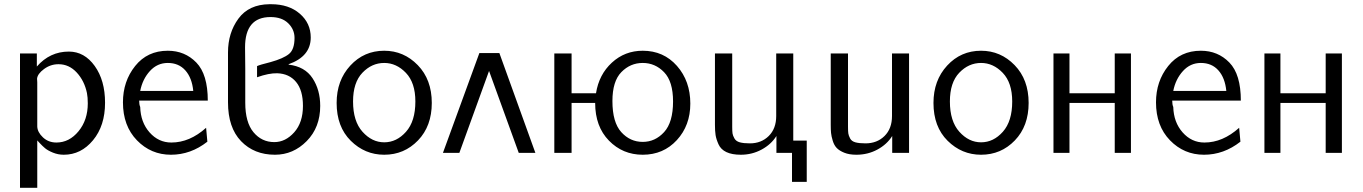

<svg xmlns="http://www.w3.org/2000/svg" viewBox="-20 -726 6475 912"><path d="M75 166V-472H155V-410Q217 -481 307 -481Q381 -481 430 -412.5Q479 -344 479 -238Q479 -129 422 -60Q365 9 283 9Q256 9 231.5 -1Q207 -11 194 -22Q181 -33 169 -46L157 -59V166ZM156 -352Q156 -350 156.5 -344Q157 -338 157 -335V-125Q158 -98 184 -73.5Q210 -49 248 -49Q309 -49 353 -102.5Q397 -156 397 -235Q397 -264 393 -284Q381 -342 344.5 -381.5Q308 -421 258 -421Q220 -421 189 -398Q158 -375 156 -352Z M564 -240Q564 -340 622 -412.5Q680 -485 777 -485Q858 -485 912.5 -429Q967 -373 967 -248H641Q641 -229 646 -218Q648 -145 690.5 -97Q733 -49 794 -49Q881 -49 959 -119L965 -53Q886 9 792 9Q697 9 630.5 -59.5Q564 -128 564 -240ZM646 -294H898Q892 -356 860.5 -391.5Q829 -427 777 -427Q727 -427 692 -388.5Q657 -350 646 -294Z M1063 -240V-477Q1063 -570 1112.5 -637.5Q1162 -705 1260 -706H1268Q1352 -706 1404 -661Q1456 -616 1456 -548Q1456 -458 1351 -421V-419Q1428 -410 1464.5 -354.5Q1501 -299 1501 -223Q1501 -121 1437 -56Q1373 9 1286 9Q1187 9 1125 -55.5Q1063 -120 1063 -240ZM1201 -359V-412Q1213 -418 1265 -431Q1326 -448 1352.5 -469.5Q1379 -491 1379 -546Q1379 -586 1349 -615.5Q1319 -645 1265 -645Q1144 -645 1144 -501L1145 -399V-278V-238Q1145 -145 1184 -98Q1223 -51 1283 -51Q1336 -51 1377.5 -97.5Q1419 -144 1419 -223Q1419 -297 1386.5 -336.5Q1354 -376 1297 -378Q1257 -379 1201 -359Z M1579 -237Q1579 -344 1644 -414.5Q1709 -485 1805 -485Q1898 -485 1964.5 -416.5Q2031 -348 2031 -237Q2031 -127 1965.5 -59Q1900 9 1805 9Q1713 9 1646 -57.5Q1579 -124 1579 -237ZM1657 -244Q1657 -150 1702 -100Q1747 -50 1805 -50Q1864 -50 1908.5 -100Q1953 -150 1953 -244Q1953 -333 1908 -380Q1863 -427 1805 -427Q1746 -427 1701.5 -380.5Q1657 -334 1657 -244Z M2523 0H2444L2303 -389L2162 0H2084L2257 -474H2352Z M2613 0V-472H2695V-283H2811Q2825 -372 2886.5 -428.5Q2948 -485 3033 -485Q3132 -485 3195.5 -413Q3259 -341 3259 -234Q3259 -130 3195 -60.5Q3131 9 3033 9Q2938 9 2872.5 -58Q2807 -125 2807 -237H2695V0ZM2889 -246Q2889 -145 2931 -98.5Q2973 -52 3033 -52Q3092 -52 3134.5 -98.5Q3177 -145 3177 -244Q3177 -339 3134.5 -383Q3092 -427 3033 -427Q2974 -427 2931.5 -383.5Q2889 -340 2889 -246Z M3742 0H3668V-80Q3643 -40 3597.5 -15.5Q3552 9 3499 9Q3457 9 3430.5 -3.5Q3404 -16 3393 -40.5Q3382 -65 3379 -84.5Q3376 -104 3376 -133V-472H3458V-124Q3458 -102 3459.5 -92Q3461 -82 3468.5 -68.5Q3476 -55 3494 -50Q3512 -45 3542 -45Q3596 -45 3631.5 -80Q3667 -115 3667 -175V-472H3748V-58H3812V138H3742Z M3926 -133V-472H4008V-124Q4008 -102 4009.5 -92Q4011 -82 4018 -68.5Q4025 -55 4043 -50Q4061 -45 4091 -45Q4146 -45 4181.5 -80Q4217 -115 4217 -175V-472H4298V0H4218V-80Q4193 -40 4147.5 -15.5Q4102 9 4048 9Q4014 9 3990.5 -0.5Q3967 -10 3954.5 -23Q3942 -36 3935.5 -57.5Q3929 -79 3927.5 -94.5Q3926 -110 3926 -133Z M4414 -237Q4414 -344 4479 -414.5Q4544 -485 4640 -485Q4733 -485 4799.5 -416.5Q4866 -348 4866 -237Q4866 -127 4800.5 -59Q4735 9 4640 9Q4548 9 4481 -57.5Q4414 -124 4414 -237ZM4492 -244Q4492 -150 4537 -100Q4582 -50 4640 -50Q4699 -50 4743.5 -100Q4788 -150 4788 -244Q4788 -333 4743 -380Q4698 -427 4640 -427Q4581 -427 4536.5 -380.5Q4492 -334 4492 -244Z M4984 0V-472H5060V-283H5275V-472H5352V0H5275V-237H5060V0Z M5471 -240Q5471 -340 5529 -412.5Q5587 -485 5684 -485Q5765 -485 5819.5 -429Q5874 -373 5874 -248H5548Q5548 -229 5553 -218Q5555 -145 5597.5 -97Q5640 -49 5701 -49Q5788 -49 5866 -119L5872 -53Q5793 9 5699 9Q5604 9 5537.5 -59.5Q5471 -128 5471 -240ZM5553 -294H5805Q5799 -356 5767.5 -391.5Q5736 -427 5684 -427Q5634 -427 5599 -388.5Q5564 -350 5553 -294Z M5986 0V-472H6062V-283H6277V-472H6354V0H6277V-237H6062V0Z"/></svg>

Font: Coval
Style: Light
Weight: 300
Foundry: Context Ltd
Version: Version 001.000